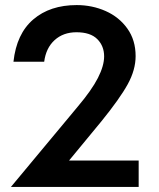

<svg xmlns="http://www.w3.org/2000/svg" viewBox="-20 -736 628 756"><path d="M282 -716Q177 -716 111 -659.5Q45 -603 33 -493H154Q161 -547 195 -578Q229 -609 281 -609Q336 -609 363 -582Q390 -555 390 -514Q390 -477 365.5 -429Q341 -381 286 -316L23 0H526V-104H252L379 -258Q452 -348 483 -404.5Q514 -461 514 -515Q514 -578 481.5 -623.5Q449 -669 396 -692.5Q343 -716 282 -716Z"/></svg>

Font: Geom Medium
Style: Bold
Weight: 500
Version: Version 1.102